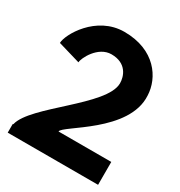

<svg xmlns="http://www.w3.org/2000/svg" viewBox="-195 -984 1049 1119"><g transform="rotate(30 329.0 -424.5)"><path d="M21 0H629V-154H274C274 -194 634 -356 619 -595C615 -711 524 -849 317 -849C128 -849 23 -661 23 -605L173 -561C173 -589 227 -698 317 -698C419 -698 444 -622 444 -576C444 -424 57 -201 25 -60C22 -58 21 -57 21 -57Z"/></g></svg>

Font: Rabbid Highway Sign IV
Style: Bd
Weight: 400
Foundry: Cannot Into Space Fonts
Version: Version 0.277